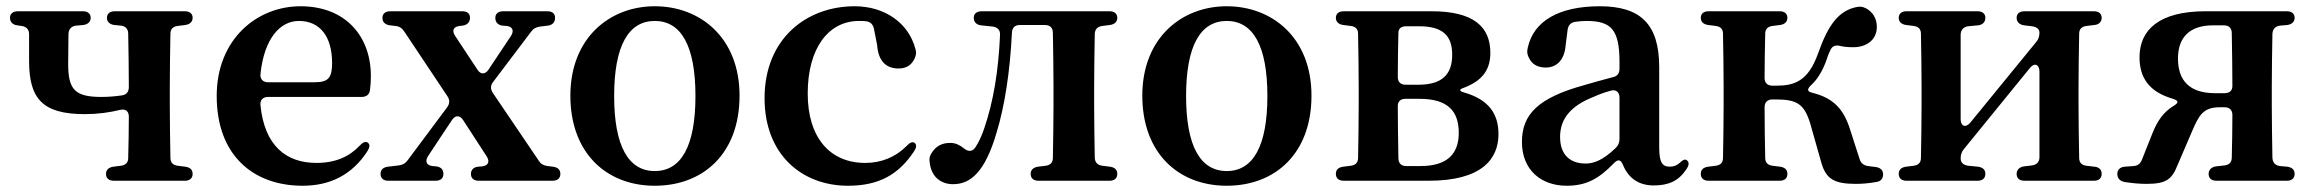

<svg xmlns="http://www.w3.org/2000/svg" viewBox="-20 -571 7396 614"><path d="M251 -206C292 -206 329 -211 366 -220C382 -223 392 -215 392 -198C392 -155 391 -107 390 -66C390 -51 382 -43 367 -41L343 -38C328 -36 319 -28 319 -15C319 -1 328 7 344 7H571C587 7 596 -1 596 -15C596 -29 587 -36 572 -38L548 -41C533 -43 525 -51 525 -66C524 -120 523 -187 523 -232V-296C523 -342 524 -409 525 -463C525 -478 533 -486 548 -488L572 -491C587 -493 596 -501 596 -514C596 -527 587 -535 571 -535H347C331 -535 322 -527 322 -514C322 -501 331 -493 346 -491L367 -489C382 -487 390 -478 390 -463C391 -409 392 -342 392 -296V-293C392 -278 385 -268 370 -266C349 -263 328 -261 304 -261C219 -261 198 -285 198 -367C198 -403 199 -434 199 -463C200 -478 208 -487 223 -489L246 -491C261 -493 270 -501 270 -514C270 -527 261 -535 245 -535H37C21 -535 12 -527 12 -514C12 -501 20 -492 35 -490L49 -488C64 -486 73 -477 73 -462V-377C73 -257 114 -206 251 -206Z M948 23C1037 23 1106 -13 1154 -86C1163 -100 1164 -109 1156 -115C1149 -120 1140 -116 1130 -105C1097 -70 1053 -50 992 -50C895 -50 826 -105 813 -234C811 -251 821 -261 837 -261H1136C1151 -261 1161 -268 1163 -282C1165 -296 1166 -311 1166 -328C1166 -455 1085 -551 941 -551C802 -551 673 -446 673 -264C673 -75 789 23 948 23ZM813 -335C825 -447 875 -504 936 -504C1004 -504 1042 -453 1042 -370C1042 -325 1032 -308 988 -308H837C821 -308 811 -318 813 -335Z M1197 -15C1197 -1 1206 7 1222 7H1373C1389 7 1398 -1 1398 -15C1398 -29 1390 -37 1375 -39L1363 -40C1344 -42 1338 -55 1349 -72L1392 -137L1426 -188C1436 -203 1451 -203 1461 -187L1537 -70C1547 -54 1541 -41 1522 -39L1510 -38C1495 -37 1486 -28 1486 -15C1486 -1 1495 7 1511 7H1747C1763 7 1772 -1 1772 -15C1772 -29 1763 -36 1748 -38L1731 -40C1718 -42 1710 -46 1703 -57L1556 -274C1548 -286 1548 -298 1557 -309L1678 -469C1686 -480 1694 -484 1707 -486L1732 -489C1747 -491 1755 -500 1755 -514C1755 -528 1746 -535 1730 -535H1589C1573 -535 1564 -527 1564 -514C1564 -500 1572 -491 1587 -489L1600 -488C1619 -486 1625 -473 1614 -456L1542 -348C1532 -333 1517 -332 1507 -348L1435 -457C1424 -474 1431 -486 1450 -488L1459 -489C1474 -491 1483 -500 1483 -514C1483 -528 1474 -535 1458 -535H1228C1212 -535 1203 -527 1203 -514C1203 -500 1212 -492 1227 -490L1244 -488C1257 -487 1266 -481 1273 -470L1411 -263C1419 -251 1418 -239 1410 -228L1284 -59C1276 -48 1268 -44 1255 -42L1221 -38C1206 -36 1197 -29 1197 -15Z M2074 23C2228 23 2345 -79 2345 -265C2345 -451 2219 -551 2074 -551C1930 -551 1804 -450 1804 -265C1804 -82 1919 23 2074 23ZM1944 -264C1944 -425 1990 -504 2074 -504C2158 -504 2204 -425 2204 -264C2204 -103 2158 -24 2074 -24C1990 -24 1944 -103 1944 -264Z M2692 23C2791 23 2854 -13 2903 -87C2911 -99 2912 -108 2905 -114C2898 -119 2889 -115 2878 -103C2844 -69 2799 -50 2747 -50C2634 -50 2563 -131 2563 -272C2563 -418 2630 -504 2727 -504C2735 -504 2743 -504 2750 -503C2765 -501 2772 -492 2775 -478L2785 -427C2789 -371 2818 -352 2853 -352C2877 -352 2894 -361 2905 -384C2910 -396 2911 -404 2907 -416C2885 -498 2809 -551 2713 -551C2560 -551 2425 -448 2425 -257C2425 -77 2544 23 2692 23Z M3028 18C3083 18 3130 -20 3167 -147C3193 -232 3210 -342 3216 -466C3217 -482 3225 -491 3241 -491H3322C3338 -491 3347 -482 3347 -466C3348 -412 3349 -343 3349 -296V-232C3349 -187 3348 -120 3347 -66C3347 -51 3339 -43 3324 -41L3300 -38C3285 -36 3276 -28 3276 -15C3276 -1 3285 7 3301 7H3528C3544 7 3553 -1 3553 -15C3553 -29 3544 -36 3529 -38L3505 -41C3490 -43 3482 -51 3481 -66C3480 -120 3479 -187 3479 -232V-296C3479 -342 3480 -409 3481 -463C3482 -478 3490 -486 3505 -488L3529 -491C3544 -493 3553 -501 3553 -514C3553 -527 3544 -535 3528 -535H3119C3103 -535 3094 -527 3094 -514C3094 -501 3102 -492 3117 -490L3155 -486C3170 -484 3179 -475 3178 -459C3173 -342 3156 -244 3128 -162C3119 -135 3110 -116 3098 -98C3088 -85 3075 -86 3062 -97C3048 -108 3035 -114 3019 -114C2995 -114 2975 -106 2960 -83C2953 -73 2951 -64 2953 -52C2958 -5 2989 18 3028 18Z M3903 23C4057 23 4174 -79 4174 -265C4174 -451 4048 -551 3903 -551C3759 -551 3633 -450 3633 -265C3633 -82 3748 23 3903 23ZM3773 -264C3773 -425 3819 -504 3903 -504C3987 -504 4033 -425 4033 -264C4033 -103 3987 -24 3903 -24C3819 -24 3773 -103 3773 -264Z M4252 -15C4252 -1 4261 7 4277 7H4549C4718 7 4772 -62 4772 -142C4772 -206 4742 -252 4663 -275C4645 -280 4645 -285 4663 -291C4728 -316 4746 -356 4746 -402C4746 -485 4693 -535 4558 -535H4277C4261 -535 4252 -527 4252 -514C4252 -501 4261 -493 4276 -491L4300 -488C4315 -486 4323 -478 4323 -463C4324 -409 4325 -342 4325 -296V-232C4325 -187 4324 -120 4323 -66C4323 -51 4315 -43 4300 -41L4276 -38C4261 -36 4252 -29 4252 -15ZM4450 -232C4450 -247 4459 -255 4475 -255H4519C4611 -255 4645 -215 4645 -146C4645 -78 4607 -40 4523 -40H4477C4461 -40 4452 -49 4452 -65C4451 -119 4450 -186 4450 -232ZM4450 -325C4450 -373 4451 -424 4452 -466C4452 -480 4461 -487 4477 -487H4518C4595 -487 4624 -456 4624 -396C4624 -332 4591 -300 4515 -300H4475C4459 -300 4450 -309 4450 -325Z M4990 23C5055 23 5094 -1 5140 -48C5154 -63 5163 -61 5170 -44C5187 -2 5220 22 5268 22C5316 22 5348 8 5373 -30C5382 -43 5382 -52 5375 -58C5368 -64 5361 -59 5349 -48C5340 -41 5331 -38 5320 -38C5296 -38 5286 -51 5286 -100V-356C5286 -494 5226 -551 5096 -551C4966 -551 4885 -504 4866 -420C4863 -408 4863 -400 4868 -389C4878 -365 4898 -355 4923 -355C4954 -355 4983 -374 4987 -428L4993 -475C4995 -490 5002 -498 5016 -501C5029 -503 5041 -504 5053 -504C5132 -504 5159 -477 5159 -373V-351C5159 -336 5152 -327 5137 -324C5106 -316 5075 -307 5047 -299C4898 -258 4847 -205 4847 -117C4847 -27 4909 23 4990 23ZM4969 -133C4969 -191 5003 -233 5078 -262C5091 -268 5109 -275 5131 -281C5148 -286 5159 -276 5159 -259V-127C5159 -115 5155 -105 5145 -96C5106 -59 5077 -48 5051 -48C5000 -48 4969 -77 4969 -133Z M5419 -15C5419 -1 5428 7 5444 7H5671C5687 7 5696 -1 5696 -15C5696 -29 5687 -36 5672 -38L5648 -41C5633 -43 5625 -51 5625 -66C5624 -113 5623 -171 5623 -228C5623 -244 5632 -253 5648 -253H5659C5727 -253 5750 -238 5769 -176L5803 -56C5818 1 5844 17 5915 17C5935 17 5959 15 5980 11C5995 9 6002 0 6002 -14C6002 -27 5993 -35 5978 -37L5954 -40C5940 -42 5931 -49 5927 -62L5897 -155C5876 -223 5843 -257 5777 -274C5759 -278 5758 -285 5771 -298C5791 -316 5808 -342 5822 -382C5825 -393 5829 -401 5833 -410C5839 -424 5850 -428 5865 -424C5878 -421 5891 -420 5907 -420C5947 -420 5982 -442 5982 -485C5982 -513 5968 -534 5946 -545C5936 -550 5927 -551 5915 -548C5861 -536 5827 -494 5794 -400C5762 -310 5717 -297 5660 -297H5648C5632 -297 5623 -306 5623 -322C5623 -368 5624 -420 5625 -463C5625 -478 5633 -486 5648 -488L5672 -491C5687 -493 5696 -501 5696 -514C5696 -527 5687 -535 5671 -535H5444C5428 -535 5419 -527 5419 -514C5419 -501 5428 -493 5443 -491L5467 -488C5482 -486 5490 -478 5490 -463C5491 -409 5492 -342 5492 -296V-232C5492 -187 5491 -120 5490 -66C5490 -51 5482 -43 5467 -41L5443 -38C5428 -36 5419 -29 5419 -15Z M6052 -15C6052 -1 6061 7 6077 7H6304C6320 7 6329 -1 6329 -15C6329 -29 6320 -36 6305 -38L6274 -41C6259 -43 6250 -51 6250 -64C6250 -76 6253 -86 6261 -95L6471 -353C6486 -372 6502 -365 6502 -342V-68C6502 -53 6493 -44 6478 -42L6453 -39C6438 -37 6429 -28 6429 -15C6429 -1 6438 7 6454 7H6676C6692 7 6701 -1 6701 -15C6701 -29 6692 -37 6677 -38L6652 -41C6637 -43 6629 -51 6629 -66C6628 -120 6627 -187 6627 -232V-296C6627 -342 6628 -408 6629 -463C6629 -478 6637 -486 6652 -488L6677 -491C6692 -492 6701 -501 6701 -514C6701 -527 6692 -535 6676 -535H6454C6438 -535 6429 -527 6429 -514C6429 -501 6438 -492 6453 -490L6478 -487C6493 -485 6502 -478 6502 -467C6502 -455 6499 -445 6491 -436L6281 -179C6266 -161 6250 -167 6250 -190V-460C6250 -475 6259 -485 6274 -487L6306 -490C6321 -492 6329 -501 6329 -514C6329 -527 6320 -535 6304 -535H6077C6061 -535 6052 -527 6052 -514C6052 -501 6061 -493 6076 -491L6100 -488C6115 -486 6123 -478 6123 -463C6124 -409 6125 -342 6125 -296V-232C6125 -187 6124 -120 6123 -66C6123 -51 6115 -43 6100 -41L6076 -38C6061 -36 6052 -29 6052 -15Z M7293 -535H7033C6887 -535 6822 -477 6822 -388C6822 -322 6853 -277 6929 -255C6947 -249 6948 -243 6932 -233C6900 -214 6879 -185 6863 -144L6830 -61C6825 -48 6817 -41 6803 -40L6775 -38C6760 -37 6751 -28 6751 -15C6751 -1 6759 8 6774 11C6800 15 6822 17 6845 17C6908 17 6926 2 6944 -44L6990 -151C7012 -202 7025 -228 7079 -228H7094C7110 -228 7119 -219 7119 -203C7119 -157 7118 -108 7117 -67C7117 -52 7109 -44 7094 -42L7067 -39C7052 -37 7043 -28 7043 -15C7043 -1 7052 7 7068 7H7293C7309 7 7318 -1 7318 -15C7318 -29 7309 -36 7294 -38L7271 -40C7256 -42 7248 -51 7247 -66C7246 -120 7245 -187 7245 -232V-296C7245 -342 7246 -409 7247 -463C7248 -478 7256 -487 7271 -489L7294 -491C7309 -493 7318 -501 7318 -514C7318 -527 7309 -535 7293 -535ZM6945 -384C6945 -453 6984 -490 7057 -490H7092C7108 -490 7117 -481 7117 -465C7118 -411 7119 -343 7119 -296C7119 -281 7110 -273 7094 -273H7064C6983 -273 6945 -312 6945 -384Z"/></svg>

Font: 寒蝉锦书宋Pro Soft
Style: Regular
Weight: 700
Designer: 寒蝉锦书宋{Warren} 思源宋体{Ryoko NISHIZUKA 西塚涼子 (kana & ideographs); Frank Grießhammer (Latin, Greek & Cyrillic); Wenlong ZHANG 
Foundry: Adobe & ChillType
Version: Version 2.000;Glyphs 3.1.1 (3135)